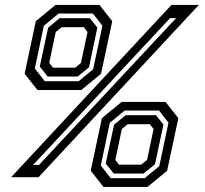

<svg xmlns="http://www.w3.org/2000/svg" viewBox="-20 -720 833 780"><path d="M25 0 676.5 -700H788L136.5 0ZM132 -354.5 80 -420.5 125.5 -634 205.5 -700H384L436 -634L390.5 -420.5L310.5 -354.5ZM162 -390H299.5L358.5 -439L396 -615.5L357.5 -665H218L158 -615L121.5 -441.5ZM114.5 -50H138.5L695.5 -646.5H671ZM173.5 -409 141.5 -449.5 175.5 -607.5 222 -646H345L375.5 -608L341.5 -446.5L295 -409ZM195.5 -445H285.5L309 -464.5L335.5 -590L320.5 -609.5H230.5L206.5 -590L180 -464.5ZM400.5 39.5 348.5 -26.5 394 -240 474 -306H652.5L704.5 -240L659 -26.5L579 39.5ZM430 4H567.5L627 -45L664.5 -221.5L626 -271H486.5L426 -221L389.5 -47.5ZM442 -15 409.5 -55.5 443.5 -213.5 490.5 -252H613.5L644 -214L609.5 -52.5L563 -15ZM463.5 -51H553.5L577.5 -70.5L604 -196L588.5 -215.5H498.5L475 -196L448.5 -70.5Z"/></svg>

Font: Tourney Expanded SemiBold
Style: Italic
Weight: 600
Width: 7
Italic angle: -12°
Designer: Tyler Finck
Foundry: Etcetera Type Co
Version: Version 1.010; ttfautohint (v1.8.3)